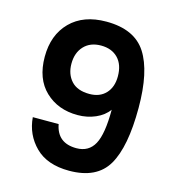

<svg xmlns="http://www.w3.org/2000/svg" viewBox="-110 -839 847 933"><g transform="rotate(15 313.0 -372.5)"><path d="M85 -205H215Q232 -114 328 -114Q390 -114 418 -165.5Q446 -217 446 -339Q423 -307 381.5 -289Q340 -271 292 -271Q193 -271 129 -332Q65 -393 65 -504Q65 -614 130.5 -680Q196 -746 311 -746Q453 -746 511.5 -655Q570 -564 570 -381Q570 -185 515.5 -92Q461 1 322 1Q212 1 152 -58.5Q92 -118 85 -205ZM321 -385Q373 -385 403 -417Q433 -449 433 -503Q433 -562 401.5 -594.5Q370 -627 316 -627Q262 -627 230.5 -593.5Q199 -560 199 -505Q199 -452 229.5 -418.5Q260 -385 321 -385Z"/></g></svg>

Font: SVN-Poppins SemiBold
Style: Regular
Weight: 600
Designer: Ninad Kale (Devanagari), Jonny Pinhorn (Latin)
Foundry: Indian Type Foundry
Version: Version 3.002 2017